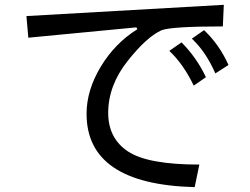

<svg xmlns="http://www.w3.org/2000/svg" viewBox="-20 -727 1040 798"><path d="M910.2 -707 906.2 -617.2Q695.3 -617.2 652.3 -601.6Q589.8 -574.2 509.8 -472.7Q429.7 -371.1 429.7 -257.8Q429.7 -152.3 511.7 -97.7Q593.8 -43 808.6 -43L789.1 50.8Q339.8 39.1 339.8 -253.9Q339.8 -351.6 398.4 -449.2Q457 -546.9 550.8 -605.5L546.9 -613.3L97.7 -570.3L89.8 -660.2ZM929.7 -457 875 -421.9Q835.9 -511.7 777.3 -566.4L828.1 -601.6Q890.6 -543 929.7 -457ZM835.9 -406.2 785.2 -371.1Q742.2 -460.9 683.6 -515.6L734.4 -550.8Q796.9 -488.3 835.9 -406.2Z"/></svg>

Font: Droid Sans Fallback
Style: Regular
Weight: 400
Designer: Steve Matteson
Foundry: Ascender Corporation
Version: 3.00 (Khmer version)